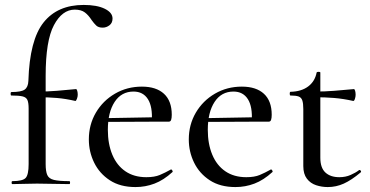

<svg xmlns="http://www.w3.org/2000/svg" viewBox="-20 -746 1499 778"><path d="M30 0Q27 0 27 -6Q27 -12 30 -12Q72 -12 84 -25Q96 -38 96 -81V-306Q96 -330 91 -341Q86 -352 71 -355.5Q56 -359 26 -359Q23 -359 23 -366Q23 -373 26 -373Q66 -373 80 -383Q94 -393 95 -418Q100 -584 156.5 -655Q213 -726 319 -726Q373 -726 404.5 -710.5Q436 -695 436 -671Q436 -653 423.5 -643.5Q411 -634 396 -634Q379 -634 370 -642.5Q361 -651 351 -665Q339 -684 324 -695.5Q309 -707 283 -707Q232 -707 198.5 -644Q165 -581 165 -439V-81Q165 -52 171.5 -37Q178 -22 198.5 -17Q219 -12 261 -12Q264 -12 264 -6Q264 0 261 0Q227 0 195 -1Q163 -2 130 -2Q102 -2 76.5 -1Q51 0 30 0ZM285 -337Q246 -346 210.5 -349Q175 -352 135 -352V-375Q173 -375 210 -378Q247 -381 288 -385Q291 -385 293 -378Q295 -371 295 -362Q295 -354 291.5 -345Q288 -336 285 -337Z M529 12Q467 12 425 -15.5Q383 -43 361.5 -87Q340 -131 340 -181Q340 -241 368.5 -289.5Q397 -338 446 -366.5Q495 -395 555 -395Q613 -395 644.5 -366Q676 -337 676 -281Q676 -268 673.5 -260.5Q671 -253 664 -253H595Q599 -313 579.5 -344Q560 -375 521 -375Q472 -375 444.5 -333Q417 -291 417 -220Q417 -163 435 -119.5Q453 -76 488 -52Q523 -28 573 -28Q606 -28 627.5 -37Q649 -46 672 -59Q674 -61 677.5 -56.5Q681 -52 679 -49Q643 -16 606 -2Q569 12 529 12ZM394 -252 393 -267 617 -271V-253Z M934 12Q872 12 830 -15.5Q788 -43 766.5 -87Q745 -131 745 -181Q745 -241 773.5 -289.5Q802 -338 851 -366.5Q900 -395 960 -395Q1018 -395 1049.5 -366Q1081 -337 1081 -281Q1081 -268 1078.5 -260.5Q1076 -253 1069 -253H1000Q1004 -313 984.5 -344Q965 -375 926 -375Q877 -375 849.5 -333Q822 -291 822 -220Q822 -163 840 -119.5Q858 -76 893 -52Q928 -28 978 -28Q1011 -28 1032.5 -37Q1054 -46 1077 -59Q1079 -61 1082.5 -56.5Q1086 -52 1084 -49Q1048 -16 1011 -2Q974 12 934 12ZM799 -252 798 -267 1022 -271V-253Z M1308 12Q1284 12 1261 4.5Q1238 -3 1223.5 -22Q1209 -41 1209 -73V-304Q1209 -327 1205 -339Q1201 -351 1190 -355Q1179 -359 1157 -359Q1154 -359 1154 -366.5Q1154 -374 1157 -374Q1201 -375 1228.5 -395.5Q1256 -416 1263 -452Q1264 -455 1271 -455Q1278 -455 1278 -452V-107Q1278 -66 1298.5 -47Q1319 -28 1355 -28Q1380 -28 1400.5 -37Q1421 -46 1434 -56Q1438 -59 1441.5 -54.5Q1445 -50 1441 -47Q1404 -16 1373 -2Q1342 12 1308 12ZM1411 -337Q1371 -346 1334 -349Q1297 -352 1256 -352V-375Q1296 -375 1333.5 -378Q1371 -381 1414 -385Q1417 -385 1419 -378Q1421 -371 1421 -362Q1421 -354 1418 -345Q1415 -336 1411 -337Z"/></svg>

Font: Cormorant Garamond Light Medium
Style: Regular
Weight: 500
Version: Version 4.001